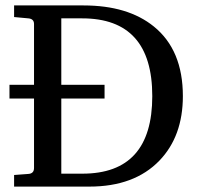

<svg xmlns="http://www.w3.org/2000/svg" viewBox="-20 -691 739 711"><path d="M657.2 -335Q657.2 -186.5 570.3 -96.2Q477.5 0 311 0H32.2V-43L85 -46.9Q106 -48.3 106 -68.8V-326.2H15.1V-377H106V-602.1Q106 -621.1 85 -623L32.2 -627.9V-670.9H289.1Q453.6 -670.9 549.8 -592.8Q657.2 -505.9 657.2 -335ZM543.9 -335Q543.9 -623 284.2 -623H207V-377H367.2V-326.2H207V-47.9H285.2Q543.9 -47.9 543.9 -335Z"/></svg>

Font: Ezra SIL SR
Style: Regular
Weight: 400
Designer: Development by SIL's NRSI team. OpenType tables by Ralph Hancock ( hancock@dircon.co.uk ).
Foundry: Development by SIL's NRSI team.
Version: Version 2.51; 2007